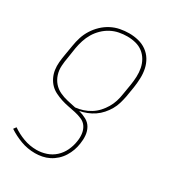

<svg xmlns="http://www.w3.org/2000/svg" viewBox="-182 -630 863 955"><g transform="rotate(30 250.0 -152.5)"><path d="M168 223Q125 223 86 208.5Q47 194 14 172L25 157Q55 178 91 191.5Q127 205 167 205Q194 205 221.5 196Q249 187 270.5 167.5Q292 148 304.5 121.5Q317 95 321 68Q325 46 322.5 24Q320 2 309 -15Q298 -32 278.5 -40.5Q259 -49 238 -53.5Q217 -58 196 -62Q175 -66 155 -72.5Q135 -79 116 -88.5Q97 -98 83 -112.5Q69 -127 60 -146Q51 -165 48 -186Q45 -207 47 -229.5Q49 -252 53 -274L63 -333Q67 -359 75 -384Q83 -409 97.5 -432Q112 -455 132 -474Q152 -493 176 -505.5Q200 -518 226 -523Q252 -528 277 -528Q305 -528 331 -521.5Q357 -515 378 -500Q399 -485 412.5 -463Q426 -441 431.5 -415Q437 -389 436 -361.5Q435 -334 431 -307L421 -247Q417 -227 411 -206.5Q405 -186 394 -167Q383 -148 368 -131Q353 -114 334.5 -101.5Q316 -89 295.5 -81Q275 -73 254 -69Q277 -63 297.5 -52Q318 -41 329 -21.5Q340 -2 342 21.5Q344 45 340 69Q337 90 330 109.5Q323 129 311.5 147.5Q300 166 283.5 181Q267 196 248 205.5Q229 215 208.5 219Q188 223 168 223ZM228 -74Q249 -76 270.5 -83Q292 -90 311.5 -102Q331 -114 346.5 -131Q362 -148 373.5 -167.5Q385 -187 391.5 -208Q398 -229 401 -250L411 -310Q415 -334 416 -359Q417 -384 412.5 -407Q408 -430 396.5 -450Q385 -470 367 -484Q349 -498 325.5 -504Q302 -510 277 -510Q254 -510 230.5 -505.5Q207 -501 185 -489.5Q163 -478 144.5 -460Q126 -442 113.5 -421Q101 -400 93.5 -376.5Q86 -353 82 -330L73 -271Q68 -245 66.5 -219.5Q65 -194 72.5 -170.5Q80 -147 95.5 -129Q111 -111 133 -100.5Q155 -90 179.5 -84.5Q204 -79 228 -74Z"/></g></svg>

Font: Iosevka Thin
Style: Italic
Weight: 100
Italic angle: -9°
Monospace: yes
Designer: Belleve Invis
Foundry: Belleve Invis
Version: Version 32.5.0; ttfautohint (v1.8.4)